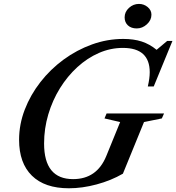

<svg xmlns="http://www.w3.org/2000/svg" viewBox="-20 -976 924 1006"><path d="M341 10.5Q214.5 10.5 147.2 -55.5Q80 -121.5 80 -243.5Q80 -324.5 109.8 -401.8Q139.5 -479 191.8 -546Q244 -613 313.2 -663.8Q382.5 -714.5 462.2 -743.2Q542 -772 626 -772Q681 -772 722.5 -758.5Q764 -745 800.5 -715L856 -761.5H883.5L785.5 -523H754.5Q764.5 -566 764.5 -597.5Q764.5 -725 624 -725Q559 -725 498.2 -698.5Q437.5 -672 385.5 -624.5Q333.5 -577 294.2 -513.8Q255 -450.5 233 -376.5Q211 -302.5 211 -224Q211 -37.5 363 -37.5Q487 -37.5 536.5 -157.5L609.5 -336.5L527.5 -355.5L538.5 -381.5H839.5L828 -355.5L734.5 -336.5L624 -66Q562 -30 486.5 -9.8Q411 10.5 341 10.5ZM696.5 -827Q667.5 -827 650.2 -843Q633 -859 633 -885Q633 -914 655.8 -934.8Q678.5 -955.5 708 -955.5Q734 -955.5 753.8 -939Q773.5 -922.5 773.5 -899Q773.5 -870.5 749.8 -848.8Q726 -827 696.5 -827Z"/></svg>

Font: Libre Caslon Text Medium Italic
Style: Regular
Weight: 500
Italic angle: -22.583°
Designer: Pablo Impallari, Rodrigo Fuenzalida, Katja Schimmel
Foundry: Pablo Impallari, Rodrigo Fuenzalida
Version: Version 2.000